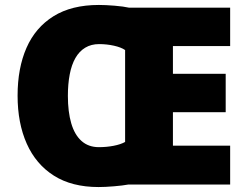

<svg xmlns="http://www.w3.org/2000/svg" viewBox="-20 -745 997 775"><path d="M379 -725Q406 -725 442.5 -722Q479 -719 501 -714H909V-559H678V-447H891V-292H678V-157H909V0H497Q476 4 440 7Q404 10 378 10Q270 10 197.5 -36Q125 -82 88 -165Q51 -248 51 -359Q51 -470 87 -552Q123 -634 196 -679.5Q269 -725 379 -725ZM380 -567Q348 -567 324 -552.5Q300 -538 284.5 -511Q269 -484 261.5 -445Q254 -406 254 -358Q254 -294 267.5 -247.5Q281 -201 309 -176Q337 -151 379 -151Q410 -151 438.5 -156.5Q467 -162 485 -172V-543Q469 -554 440 -560.5Q411 -567 380 -567Z"/></svg>

Font: Noto Sans Hebrew Black
Style: Regular
Weight: 900
Designer: Monotype Design Team
Foundry: Monotype Imaging Inc.
Version: Version 2.003